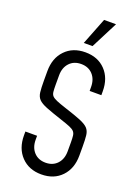

<svg xmlns="http://www.w3.org/2000/svg" viewBox="-183 -1064 838 1156"><g transform="rotate(20 236.0 -486.0)"><path d="M236.5 16Q156.5 16 107.8 -35Q59 -86 59 -169V-194H134V-169Q134 -119.5 162 -89.2Q190 -59 236.5 -59Q283 -59 311 -89.2Q339 -119.5 339 -169V-225Q339 -252.5 337 -268.8Q335 -285 326 -295Q317 -305 296 -313.8Q275 -322.5 236.5 -335Q170 -357 133.5 -371.5Q97 -386 81.2 -402.5Q65.5 -419 62.2 -446.2Q59 -473.5 59 -520V-581Q59 -664.5 107.8 -715.2Q156.5 -766 236.5 -766Q317 -766 365.5 -715.2Q414 -664.5 414 -581V-556H339V-581Q339 -630.5 311 -660.8Q283 -691 236.5 -691Q190 -691 162 -660.8Q134 -630.5 134 -581V-520Q134 -492.5 135.8 -476.2Q137.5 -460 146.5 -450.2Q155.5 -440.5 176.8 -431.5Q198 -422.5 236.5 -410Q303 -388.5 339.5 -373.8Q376 -359 391.8 -342.5Q407.5 -326 410.8 -299Q414 -272 414 -225V-169Q414 -86 365.5 -35Q317 16 236.5 16ZM207 -815.5 274.5 -987.5H351L263 -815.5Z"/></g></svg>

Font: Mohave Light
Style: Regular
Weight: 400
Version: Version 2.003